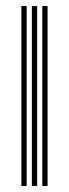

<svg xmlns="http://www.w3.org/2000/svg" viewBox="-20 -620 230 640"><path d="M121 0V-600H138.5V0ZM51.2 0V-600H68.8V0ZM86.2 0V-600H103.8V0Z"/></svg>

Font: Big Shoulders Inline Display Thin SemiBold
Style: Regular
Weight: 600
Version: Version 2.002